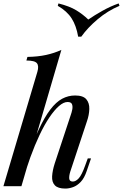

<svg xmlns="http://www.w3.org/2000/svg" viewBox="-32 -1086 717 1120"><path d="M93 0H-12L186 -667Q196 -701 183.5 -717Q171 -733 122 -733L128 -754Q189 -755 237 -765.5Q285 -776 326 -795ZM120 -147Q159 -255 193.5 -329Q228 -403 261.5 -447Q295 -491 330.5 -510Q366 -529 406 -529Q453 -529 471.5 -507Q490 -485 489 -450Q488 -415 475 -378L378 -85Q370 -59 372 -43Q374 -27 393 -27Q410 -27 427.5 -46Q445 -65 465 -121L480 -162H499L474 -89Q460 -47 439 -25Q418 -3 394.5 5.5Q371 14 349 14Q306 14 288 -5Q270 -24 272 -57.5Q274 -91 287 -132L380 -413Q386 -429 389.5 -447Q393 -465 388 -478Q383 -491 362 -491Q339 -491 312 -467.5Q285 -444 256 -401Q227 -358 199 -299Q171 -240 145 -168.5Q119 -97 97 -17ZM483 -972Q519 -997 565.5 -1023Q612 -1049 660 -1066L665 -1052Q596 -1023 537.5 -973.5Q479 -924 442 -872H424Q413 -936 386 -978.5Q359 -1021 305 -1052L309 -1066Q373 -1050 412 -1026.5Q451 -1003 483 -972Z"/></svg>

Font: Playfair Display Medium
Style: Italic
Weight: 500
Italic angle: -14°
Designer: Claus Eggers Sørensen
Foundry: Claus Eggers Sørensen
Version: Version 1.203